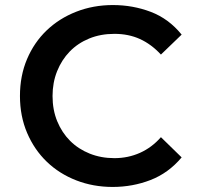

<svg xmlns="http://www.w3.org/2000/svg" viewBox="-20 -740 779 760"><path d="M426 0Q349 0 282 -26Q215 -52 165.5 -99.5Q116 -147 87.5 -213.5Q59 -280 59 -360Q59 -440 87 -506Q115 -572 164.5 -619.5Q214 -667 281.5 -693.5Q349 -720 427 -720Q506 -720 577 -693Q648 -666 699 -603L617 -524Q579 -565 534 -585.5Q489 -606 433 -606Q378 -606 333 -587.5Q288 -569 256 -536Q224 -503 206 -458Q188 -413 188 -360Q188 -305 206.5 -260Q225 -215 257.5 -182.5Q290 -150 335 -132Q380 -114 433 -114Q487 -114 534 -135Q581 -156 617 -197L699 -117Q647 -55 576 -27.5Q505 0 426 0Z"/></svg>

Font: Afrihost Sans Med
Style: Regular
Weight: 500
Designer: Afrihost SP Pty Ltd
Version: Version 1.000